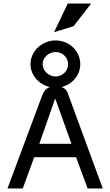

<svg xmlns="http://www.w3.org/2000/svg" viewBox="-20 -1072 627 1092"><path d="M292.5 -508H295.5L386.5 -254H203.5ZM363.5 -547C357.5 -562 345.5 -572 329.5 -577C390.5 -591 436.5 -644 436.5 -707C436.5 -782 373.5 -842 296.5 -842C219.5 -842 153.5 -782 153.5 -707C153.5 -644 201.5 -591 263.5 -577C229.5 -565 222.5 -534 213.5 -512L22.5 0H109.5L174.5 -178H412.5L478.5 0H564.5ZM296.5 -776C335.5 -776 367.5 -745 367.5 -707C367.5 -669 335.5 -637 296.5 -637C257.5 -637 222.5 -669 222.5 -707C222.5 -745 256.5 -776 296.5 -776ZM398.5 -923 498.5 -1052H365.5L287.5 -889Z"/></svg>

Font: Charger
Style: Bd
Weight: 400
Designer: Jasper
Foundry: Cannot Into Space Fonts
Version: Version 0.98